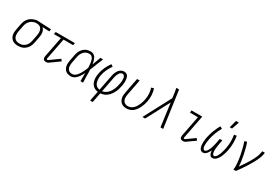

<svg xmlns="http://www.w3.org/2000/svg" viewBox="62 -1960 4826 3370"><g transform="rotate(30 2475.0 -275.0)"><path d="M218 12Q188 12 159 6Q130 0 107 -15.5Q84 -31 68.5 -54.5Q53 -78 46.5 -106Q40 -134 41.5 -164Q43 -194 49 -225L72 -345Q77 -370 86.5 -395.5Q96 -421 112 -444Q128 -467 149.5 -485.5Q171 -504 195.5 -516Q220 -528 246 -535.5Q272 -543 298 -543Q303 -543 307.5 -542.5Q312 -542 317 -542L576 -530L567 -483L426 -489Q443 -474 454.5 -452.5Q466 -431 470 -407Q474 -383 472.5 -357Q471 -331 466 -305L443 -185Q438 -160 429 -134.5Q420 -109 405 -85.5Q390 -62 368.5 -42.5Q347 -23 322 -10.5Q297 2 270.5 7Q244 12 218 12ZM219 -35Q239 -35 259.5 -39.5Q280 -44 299.5 -54.5Q319 -65 335.5 -81Q352 -97 363 -115.5Q374 -134 381 -154Q388 -174 392 -194L415 -314Q419 -335 421 -355Q423 -375 420.5 -394.5Q418 -414 411 -431.5Q404 -449 392 -463Q380 -477 362 -484.5Q344 -492 325 -494L308 -495H294Q275 -495 254.5 -489Q234 -483 215 -472.5Q196 -462 180 -446.5Q164 -431 152.5 -413Q141 -395 134 -375Q127 -355 123 -336L100 -216Q95 -193 94 -170.5Q93 -148 97 -127.5Q101 -107 111 -88.5Q121 -70 137.5 -58Q154 -46 175.5 -40.5Q197 -35 219 -35Z M784 12Q769 12 754.5 7.5Q740 3 731.5 -8.5Q723 -20 721 -35.5Q719 -51 722 -66L803 -483H661L670 -530H1060L1051 -483H856L773 -57Q771 -49 773.5 -41Q776 -33 785 -33Q789 -33 793.5 -34Q798 -35 801 -37L991 -173L1020 -136L830 0Q819 7 807.5 9.5Q796 12 784 12Z M1288 12Q1258 12 1231 5Q1204 -2 1183.5 -18.5Q1163 -35 1150 -59Q1137 -83 1132 -110Q1127 -137 1129 -166Q1131 -195 1137 -225L1160 -345Q1165 -370 1173.5 -395Q1182 -420 1196 -443Q1210 -466 1230.5 -486Q1251 -506 1275 -519Q1299 -532 1325 -537Q1351 -542 1376 -542Q1399 -542 1419 -534.5Q1439 -527 1454 -513Q1469 -499 1479 -481Q1489 -463 1495.5 -443Q1502 -423 1506.5 -402.5Q1511 -382 1514 -360Q1530 -403 1546 -445.5Q1562 -488 1578 -530H1631Q1615 -492 1599.5 -453.5Q1584 -415 1569 -376V-374Q1557 -346 1546 -317.5Q1535 -289 1523 -261Q1525 -235 1525.5 -209.5Q1526 -184 1527 -158L1526 -157Q1527 -117 1528 -78Q1529 -39 1531 0H1478Q1478 -41 1478.5 -82.5Q1479 -124 1479 -166Q1469 -145 1457.5 -125Q1446 -105 1433.5 -86Q1421 -67 1405.5 -49.5Q1390 -32 1371.5 -18Q1353 -4 1331 4Q1309 12 1288 12ZM1288 -35Q1313 -35 1336.5 -49.5Q1360 -64 1378 -84Q1396 -104 1410 -127Q1424 -150 1436 -173.5Q1448 -197 1458.5 -221Q1469 -245 1479 -270Q1478 -293 1476.5 -316.5Q1475 -340 1472 -362.5Q1469 -385 1463.5 -407.5Q1458 -430 1448 -449.5Q1438 -469 1419 -482Q1400 -495 1376 -495Q1357 -495 1336.5 -490.5Q1316 -486 1297.5 -474.5Q1279 -463 1264 -447Q1249 -431 1238.5 -413Q1228 -395 1221.5 -375Q1215 -355 1211 -336L1188 -216Q1184 -194 1182 -173Q1180 -152 1182 -131.5Q1184 -111 1192 -93Q1200 -75 1213.5 -61Q1227 -47 1247 -41Q1267 -35 1288 -35Z M1795 210 1834 10Q1802 6 1774.5 -7Q1747 -20 1727 -41.5Q1707 -63 1695.5 -91Q1684 -119 1679.5 -150Q1675 -181 1677 -213.5Q1679 -246 1685 -278Q1698 -344 1727.5 -408Q1757 -472 1799 -530L1841 -502Q1802 -449 1775 -390Q1748 -331 1736 -270Q1731 -245 1729.5 -219.5Q1728 -194 1730.5 -169.5Q1733 -145 1740 -122.5Q1747 -100 1761.5 -81.5Q1776 -63 1797 -51.5Q1818 -40 1843 -37L1904 -350Q1908 -370 1913.5 -390.5Q1919 -411 1928 -431Q1937 -451 1950 -469Q1963 -487 1980.5 -501.5Q1998 -516 2019 -523Q2040 -530 2061 -530Q2080 -530 2097 -524Q2114 -518 2126 -505.5Q2138 -493 2144.5 -476.5Q2151 -460 2154.5 -442.5Q2158 -425 2159 -407Q2160 -389 2159.5 -370Q2159 -351 2156.5 -332Q2154 -313 2150 -294Q2143 -260 2133.5 -226Q2124 -192 2108 -159Q2092 -126 2070 -95.5Q2048 -65 2019 -41Q1990 -17 1955.5 -4Q1921 9 1886 11L1847 210ZM1895 -37Q1924 -41 1951.5 -55.5Q1979 -70 2001 -91.5Q2023 -113 2039 -139Q2055 -165 2067 -192.5Q2079 -220 2086 -248Q2093 -276 2099 -304Q2101 -317 2103.5 -330.5Q2106 -344 2107 -357.5Q2108 -371 2108 -384.5Q2108 -398 2107 -411Q2106 -424 2103 -436Q2100 -448 2093.5 -459Q2087 -470 2076 -476.5Q2065 -483 2052 -483Q2037 -483 2022.5 -474.5Q2008 -466 1998.5 -453.5Q1989 -441 1982 -427Q1975 -413 1969.5 -398.5Q1964 -384 1960.5 -369.5Q1957 -355 1954 -341Z M2414 12Q2385 12 2357.5 4.5Q2330 -3 2309.5 -19Q2289 -35 2275.5 -59Q2262 -83 2256.5 -110Q2251 -137 2253 -166Q2255 -195 2261 -225L2320 -530H2373L2312 -216Q2308 -194 2306 -173Q2304 -152 2306.5 -131.5Q2309 -111 2317.5 -92.5Q2326 -74 2340 -61Q2354 -48 2374 -41.5Q2394 -35 2415 -35Q2443 -35 2471.5 -46.5Q2500 -58 2522 -79.5Q2544 -101 2560.5 -127Q2577 -153 2588.5 -180Q2600 -207 2608.5 -234.5Q2617 -262 2622 -290Q2634 -351 2630.5 -410.5Q2627 -470 2609 -523L2658 -538Q2679 -479 2682.5 -413.5Q2686 -348 2674 -282Q2667 -248 2656 -215Q2645 -182 2630 -150Q2615 -118 2594 -87.5Q2573 -57 2545 -33.5Q2517 -10 2482 1Q2447 12 2414 12Z M2734 0 3024 -547 3011 -642Q3007 -667 3003 -691.5Q2999 -716 2994 -740H3050L3155 0H3100L3037 -468L2789 0Z M3561 12Q3545 12 3530.5 7.5Q3516 3 3507.5 -8.5Q3499 -20 3497.5 -35.5Q3496 -51 3499 -66L3580 -483H3421V-530H3641L3549 -57Q3547 -49 3550 -41Q3553 -33 3561 -33Q3565 -33 3569.5 -34Q3574 -35 3577 -37L3744 -156L3773 -119L3606 0Q3595 7 3583.5 9.5Q3572 12 3561 12Z M3962 12Q3942 12 3926 2Q3910 -8 3901 -24Q3892 -40 3887.5 -58Q3883 -76 3881 -95.5Q3879 -115 3879.5 -134.5Q3880 -154 3881 -173.5Q3882 -193 3885 -213Q3888 -233 3892 -253Q3906 -327 3934.5 -400Q3963 -473 4001 -542L4047 -518Q4009 -453 3983 -384Q3957 -315 3943 -245Q3941 -230 3938.5 -215Q3936 -200 3934 -185.5Q3932 -171 3931 -156.5Q3930 -142 3930 -127.5Q3930 -113 3931 -98.5Q3932 -84 3936 -71Q3940 -58 3949 -46.5Q3958 -35 3972 -35Q3985 -35 3996.5 -44Q4008 -53 4016.5 -64Q4025 -75 4031.5 -87.5Q4038 -100 4043.5 -112.5Q4049 -125 4053.5 -137.5Q4058 -150 4062 -162.5Q4066 -175 4069.5 -188Q4073 -201 4076 -214Q4079 -227 4082 -239.5Q4085 -252 4087 -265L4103 -345H4155L4139 -265Q4137 -252 4135 -239.5Q4133 -227 4131 -214Q4129 -201 4127.5 -188.5Q4126 -176 4125 -163Q4124 -150 4123.5 -137.5Q4123 -125 4123.5 -112.5Q4124 -100 4126 -88Q4128 -76 4131.5 -64.5Q4135 -53 4143.5 -44Q4152 -35 4165 -35Q4178 -35 4189 -44Q4200 -53 4208 -64Q4216 -75 4222.5 -87Q4229 -99 4234.5 -111Q4240 -123 4245 -135.5Q4250 -148 4253.5 -160.5Q4257 -173 4260.5 -185.5Q4264 -198 4267.5 -210.5Q4271 -223 4273.5 -235.5Q4276 -248 4279 -261Q4292 -330 4293 -399.5Q4294 -469 4282 -534L4333 -542Q4345 -473 4344.5 -400Q4344 -327 4330 -253Q4326 -233 4321 -213Q4316 -193 4310 -173.5Q4304 -154 4296.5 -134.5Q4289 -115 4280 -95.5Q4271 -76 4259.5 -58Q4248 -40 4232 -24Q4216 -8 4196 2Q4176 12 4156 12Q4143 12 4131 7.5Q4119 3 4111 -6.5Q4103 -16 4097.5 -27.5Q4092 -39 4089 -51.5Q4086 -64 4084 -76.5Q4082 -89 4082 -102Q4076 -89 4069 -76.5Q4062 -64 4054 -51.5Q4046 -39 4036.5 -27.5Q4027 -16 4015 -6.5Q4003 3 3989 7.5Q3975 12 3962 12ZM4151 -610 4192 -760H4250L4198 -610Z M4577 0Q4584 -35 4583.5 -69.5Q4583 -104 4579.5 -137.5Q4576 -171 4571.5 -204.5Q4567 -238 4561 -270.5Q4555 -303 4547.5 -335.5Q4540 -368 4532.5 -400Q4525 -432 4515.5 -463.5Q4506 -495 4495 -526L4543 -542Q4563 -489 4577 -434Q4591 -379 4603 -322.5Q4615 -266 4623.5 -208.5Q4632 -151 4635 -92Q4656 -123 4677.5 -153.5Q4699 -184 4719 -215.5Q4739 -247 4758 -278.5Q4777 -310 4794 -343Q4811 -376 4825.5 -409.5Q4840 -443 4847 -477L4857 -530H4910L4900 -477Q4893 -445 4880.5 -413.5Q4868 -382 4852.5 -351.5Q4837 -321 4820 -290.5Q4803 -260 4785 -230.5Q4767 -201 4748.5 -172Q4730 -143 4710 -114Q4690 -85 4670 -56.5Q4650 -28 4630 0Z"/></g></svg>

Font: Lode Dark Term
Style: Italic
Weight: 400
Italic angle: -11°
Monospace: yes
Designer: Belleve Invis
Foundry: Belleve Invis
Version: Version 29.2.0